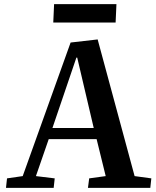

<svg xmlns="http://www.w3.org/2000/svg" viewBox="-20 -910 756 930"><path d="M453 -719 632 -57 713 -46 708 0H406L412 -46L492 -57L448 -236H216L154 -57L245 -46L240 0H9L14 -46L90 -57L322 -704ZM234 -290H434L354 -631H350ZM242 -890H544L540 -801H238Z"/></svg>

Font: Literata 36pt SemiBold
Style: Italic
Weight: 600
Italic angle: -2°
Designer: Latin by Veronika Burian and Jose Scaglione. Greek by Irene Vlachou. Cyrillic by Vera Evstafieva
Foundry: TypeTogether
Version: Version 3.002